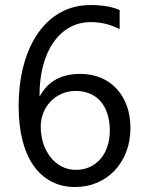

<svg xmlns="http://www.w3.org/2000/svg" viewBox="-20 -732 579 764"><path d="M499 -222.2Q499 -170.9 482.4 -127.9Q465.8 -85 436.5 -53.7Q407.2 -22.5 366.7 -5.1Q326.2 12.2 278.8 12.2Q226.1 12.2 184.3 -9.8Q142.6 -31.7 113.5 -73Q84.5 -114.3 69.3 -173.8Q54.2 -233.4 54.2 -308.1Q54.2 -399.4 74.5 -473.9Q94.7 -548.3 132.1 -601.3Q169.4 -654.3 222.2 -683.1Q274.9 -711.9 339.8 -711.9Q412.1 -711.9 456.1 -691.9V-616.2Q401.9 -644 341.8 -644Q294.9 -644 257.3 -623Q219.7 -602.1 192.9 -563.7Q166 -525.4 151.6 -471.2Q137.2 -417 137.2 -350.6H139.2Q187.5 -438 298.8 -438Q344.7 -438 381.6 -422.4Q418.5 -406.7 444.6 -378.2Q470.7 -349.6 484.9 -310.1Q499 -270.5 499 -222.2ZM417 -211.9Q417 -248.5 407.7 -277.8Q398.4 -307.1 381.1 -327.6Q363.8 -348.1 338.4 -359.1Q313 -370.1 280.8 -370.1Q251 -370.1 225.6 -358.9Q200.2 -347.7 181.6 -328.4Q163.1 -309.1 152.6 -283.4Q142.1 -257.8 142.1 -229Q142.1 -192.9 152.3 -161.4Q162.6 -129.9 181.2 -106.4Q199.7 -83 225.3 -69.6Q251 -56.2 282.2 -56.2Q312.5 -56.2 337.4 -67.6Q362.3 -79.1 379.9 -99.6Q397.5 -120.1 407.2 -148.7Q417 -177.2 417 -211.9Z"/></svg>

Font: Segoe UI Historic
Style: Regular
Weight: 400
Foundry: Microsoft Corporation
Version: Version 1.03